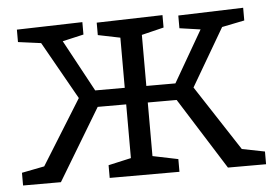

<svg xmlns="http://www.w3.org/2000/svg" viewBox="-43 -590 934 647"><g transform="rotate(-5 424.0 -266.0)"><path d="M10 0V-43L97 -60L81 -49L232 -292L228 -268L105 -486L125 -471L35 -483V-525L257 -531V-489L174 -470L181 -481L286 -287L268 -298H395L380 -284V-483L393 -465L305 -483V-525L528 -531V-489L442 -468L453 -483V-284L438 -298H564L545 -287L657 -481L664 -470L581 -482V-525L801 -532V-489L712 -471L732 -486L604 -267L603 -291L761 -49L746 -60L832 -43V0H703L545 -251L561 -242H438L453 -252V-46L442 -63L539 -43V0H303V-43L392 -63L380 -46V-252L395 -242H271L289 -251L138 0Z"/></g></svg>

Font: Pack4
Style: Regular
Weight: 400
Version: Version 2.002